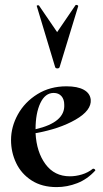

<svg xmlns="http://www.w3.org/2000/svg" viewBox="-20 -751 421 783"><path d="M361 -63Q364 -63 367 -60Q370 -57 368 -55Q336 -20 295 -4Q254 12 211 12Q151 12 109 -15Q67 -42 46 -86Q25 -130 25 -180Q25 -234 53 -284.5Q81 -335 132.5 -367Q184 -399 251 -399Q296 -399 321.5 -385Q347 -371 350 -345Q354 -301 288 -263Q222 -225 125 -208Q129 -131 165.5 -81.5Q202 -32 265 -32Q289 -32 314 -39.5Q339 -47 359 -63ZM125 -224Q246 -252 242 -324Q242 -346 230.5 -359Q219 -372 199 -372Q164 -372 144.5 -330.5Q125 -289 125 -224ZM130 -726Q129 -729 134 -729.5Q139 -730 140 -727L213 -620L288 -730Q289 -731 291 -731Q294 -731 296.5 -729.5Q299 -728 299 -726L223 -477Q221 -472 214 -472Q207 -472 205 -477Z"/></svg>

Font: Cormorant Upright
Style: Bold
Weight: 700
Designer: Christian Thalmann (Catharsis Fonts)
Foundry: Catharsis Fonts
Version: Version 3.302